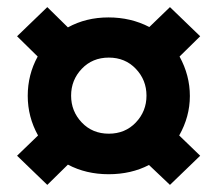

<svg xmlns="http://www.w3.org/2000/svg" viewBox="-20 -580 611 540"><path d="M210 -386.5Q180 -355 180 -311Q180 -267 210 -235.5Q240 -204 286 -204Q332 -204 362 -235.5Q392 -267 392 -311Q392 -355 362 -386.5Q332 -418 286 -418Q240 -418 210 -386.5ZM87 -199Q58 -251 58 -310.5Q58 -370 86 -421L28 -478L113 -560L171 -503Q222 -531 285 -531Q348 -531 400 -504L458 -560L543 -478L485 -421Q514 -368 514 -310Q514 -252 484 -199L543 -142L458 -60L399 -116Q349 -90 285.5 -90Q222 -90 171 -117L113 -60L28 -142Z"/></svg>

Font: Hind Kochi
Style: Bold
Weight: 700
Designer: Dhruvi Tolia
Foundry: Indian Type Foundry
Version: Version 0.702;PS 1.0;hotconv 1.0.81;makeotf.lib2.5.63406